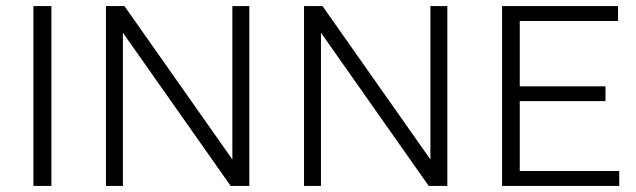

<svg xmlns="http://www.w3.org/2000/svg" viewBox="-20 -615 2104 635"><path d="M90.5 0V-595H150V0Z M330.5 0V-595H391.5L763 -67H748.5V-595H804.5V0H743L371.5 -528H386.5V0Z M985.5 0V-595H1046.5L1418 -67H1403.5V-595H1459.5V0H1398L1026.5 -528H1041.5V0Z M1640.5 0V-595H2024V-545.5H1699V-49.5H2028V0ZM1678.5 -280.5V-329.5H1982.5V-280.5Z"/></svg>

Font: Encode Sans SC Condensed Thin Light
Style: Regular
Weight: 300
Version: Version 3.002